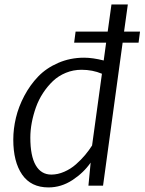

<svg xmlns="http://www.w3.org/2000/svg" viewBox="-20 -819 638 847"><path d="M307.1 -630.9 313.5 -679.7H455.1L471.7 -799.3H543.9L527.3 -679.7H597.7L591.3 -630.9H521L434.6 0H370.1L379.9 -101.6Q348.6 -56.6 299.3 -24.4Q250 7.8 193.8 7.8Q116.7 7.8 77.6 -48.8Q38.6 -105.5 38.6 -203.1Q38.6 -250.5 50.3 -299.6Q62 -348.6 87.4 -396.5Q112.8 -444.3 148.4 -481.4Q184.1 -518.6 236.8 -541.5Q289.6 -564.5 351.1 -564.5Q388.7 -564.5 437.5 -552.2L448.2 -630.9ZM206.5 -48.8Q234.9 -48.8 263.4 -61.3Q292 -73.7 315.2 -94.2Q338.4 -114.7 355.7 -135.5Q373 -156.2 386.2 -177.2L429.7 -493.7Q388.2 -511.2 339.8 -511.2Q303.2 -511.2 270.5 -497.8Q237.8 -484.4 213.6 -461.4Q189.5 -438.5 169.9 -408.7Q150.4 -378.9 138.4 -345.2Q126.5 -311.5 120.1 -277.6Q113.8 -243.7 113.8 -211.9Q113.8 -130.9 137.7 -89.8Q161.6 -48.8 206.5 -48.8Z"/></svg>

Font: HaufeMerriweatherSansLt
Style: Italic
Weight: 300
Designer: Eben Sorkin ( eben@eyebytes.com )
Foundry: Eben Sorkin
Version: Version 1.56